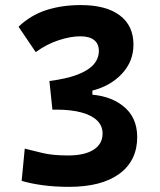

<svg xmlns="http://www.w3.org/2000/svg" viewBox="-20 -723 626 753"><path d="M251 9.8Q194.8 9.8 147.9 3.4Q101.1 -2.9 64.9 -13.7L77.1 -140.1Q108.9 -131.8 148.2 -122.6Q187.5 -113.3 247.1 -113.3Q311.5 -113.3 346.9 -135.7Q382.3 -158.2 382.3 -199.2Q382.3 -229.5 361.1 -250.2Q339.8 -271 299.3 -282Q258.8 -293 201.2 -293H185.5L173.8 -405.3L314.9 -353Q405.3 -352.1 461.7 -308.1Q518.1 -264.2 518.1 -185.5Q518.1 -92.8 448.2 -41.5Q378.4 9.8 251 9.8ZM185.5 -293 173.8 -405.3Q242.2 -414.1 284.9 -430.7Q327.6 -447.3 347.7 -470.7Q367.7 -494.1 367.7 -523.4Q367.7 -550.8 349.4 -565.7Q331.1 -580.6 294.9 -580.6Q255.9 -580.6 209 -564.9Q162.1 -549.3 120.1 -518.6L52.7 -618.2Q99.6 -663.1 160.6 -683.1Q221.7 -703.1 296.9 -703.1Q396 -703.1 449.7 -662.8Q503.4 -622.6 503.4 -547.9Q503.4 -482.4 458.7 -434.3Q414.1 -386.2 342.3 -367.7V-317.4Z"/></svg>

Font: Cascadia Mono PL
Style: Regular
Weight: 400
Monospace: yes
Designer: Aaron Bell
Foundry: Saja Typeworks
Version: Version 2102.003